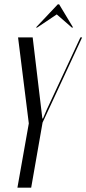

<svg xmlns="http://www.w3.org/2000/svg" viewBox="-20 -873 402 893"><path d="M147 -745H153L244 -806L314 -745H320L255 -853H249ZM132 -699H64L114 -299L61 0H125L178 -303L362 -699H354L197 -362L180 -322H177Z"/></svg>

Font: Moniqa Ita Display
Style: Italic
Weight: 400
Italic angle: -10°
Designer: Rajesh Rajput
Foundry: Rajesh Rajput
Version: Version 1.000